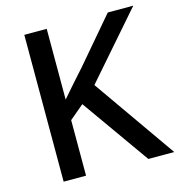

<svg xmlns="http://www.w3.org/2000/svg" viewBox="-106 -808 843 902"><g transform="rotate(-15 315.5 -357.0)"><path d="M631 0 350 -401 623 -714H499L314 -497C276 -455 238 -412 202 -370V-714H93V0H202V-270L272 -329L505 0Z"/></g></svg>

Font: Noto Sans Lao UI Med
Style: Regular
Weight: 500
Designer: Monotype Design Team
Foundry: Monotype Imaging Inc.
Version: Version 2.000